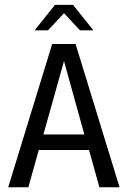

<svg xmlns="http://www.w3.org/2000/svg" viewBox="-20 -790 540 810"><path d="M250 -532.2 163.1 -222.7H335.9ZM200.2 -604.5H298.8L484.4 0H399.4L355.5 -157.2H143.6L99.6 0H14.6ZM211.9 -769.5H288.1L374 -662.1H317.4L250 -734.4L182.6 -662.1H126Z"/></svg>

Font: BabelStone Xiangqi
Style: Regular
Weight: 400
Designer: Andrew West
Foundry: BabelStone
Version: Version 11.000 June 09, 2018